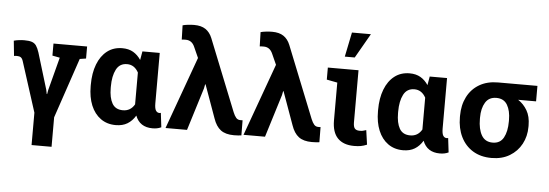

<svg xmlns="http://www.w3.org/2000/svg" viewBox="-58 -976 3901 1364"><g transform="rotate(5 1892.5 -293.5)"><path d="M203.1 203.6V-27.3L88.9 -383.8Q83 -403.3 72.8 -410.6Q62.5 -418 43.9 -418Q38.1 -418 34.4 -417.5Q30.8 -417 23.9 -416L12.7 -523.9Q29.3 -528.8 49.3 -531.2Q69.3 -533.7 86.9 -533.7Q121.1 -533.7 140.9 -527.1Q160.6 -520.5 172.4 -503.7Q184.1 -486.8 194.3 -455.6L272.9 -196.8L278.8 -167H281.7L287.1 -196.8L348.6 -432.1L295.4 -442.4V-528.3H535.2V-442.4L490.7 -435.5L345.7 -6.8V203.6Z M786.1 10.3Q723.6 10.3 678.5 -22.2Q633.3 -54.7 609.1 -113Q585 -171.4 585 -249.5V-259.8Q585 -343.3 609.1 -405.8Q633.3 -468.3 678.2 -503.2Q723.1 -538.1 786.1 -538.1Q831.5 -538.1 863.8 -519.3Q896 -500.5 918.9 -465.8L929.7 -527.8H1053.2V-168.5Q1053.2 -131.8 1062.5 -117.2Q1071.8 -102.5 1087.9 -102.5Q1094.2 -102.5 1098.1 -104.5L1110.4 -2.4Q1094.2 4.9 1079.3 7.6Q1064.5 10.3 1048.3 10.3Q957 10.3 926.3 -69.8Q902.8 -30.8 868.9 -10.3Q835 10.3 786.1 10.3ZM827.6 -99.1Q882.3 -99.1 910.6 -148.4V-375.5Q881.8 -428.2 829.6 -428.2Q776.4 -428.2 752.2 -381.6Q728 -335 728 -259.8V-249.5Q728 -179.7 751.2 -139.4Q774.4 -99.1 827.6 -99.1Z M1628.4 8.8Q1568.8 8.8 1534.7 -16.8Q1500.5 -42.5 1481.4 -98.6L1397 -333.5H1394L1388.2 -304.2L1293.9 0H1140.6L1327.1 -515.6L1292.5 -592.8Q1272.9 -637.2 1229.5 -637.2Q1220.7 -637.2 1214.4 -637Q1208 -636.7 1200.7 -635.7L1197.8 -737.3Q1212.4 -741.7 1236.1 -744.4Q1259.8 -747.1 1279.8 -747.1Q1330.6 -747.1 1361.3 -726.3Q1392.1 -705.6 1408.7 -665L1613.3 -153.3Q1623.5 -128.4 1635 -115.2Q1646.5 -102.1 1664.6 -102.1Q1669.9 -102.1 1673.6 -102.1Q1677.2 -102.1 1681.2 -102.5L1682.1 5.4Q1671.4 6.8 1658.2 7.8Q1645 8.8 1628.4 8.8Z M2184.6 8.8Q2125 8.8 2090.8 -16.8Q2056.6 -42.5 2037.6 -98.6L1953.1 -333.5H1950.2L1944.3 -304.2L1850.1 0H1696.8L1883.3 -515.6L1848.6 -592.8Q1829.1 -637.2 1785.6 -637.2Q1776.9 -637.2 1770.5 -637Q1764.2 -636.7 1756.8 -635.7L1753.9 -737.3Q1768.6 -741.7 1792.2 -744.4Q1815.9 -747.1 1835.9 -747.1Q1886.7 -747.1 1917.5 -726.3Q1948.2 -705.6 1964.8 -665L2169.4 -153.3Q2179.7 -128.4 2191.2 -115.2Q2202.6 -102.1 2220.7 -102.1Q2226.1 -102.1 2229.7 -102.1Q2233.4 -102.1 2237.3 -102.5L2238.3 5.4Q2227.5 6.8 2214.4 7.8Q2201.2 8.8 2184.6 8.8Z M2486.3 10.3Q2409.7 10.3 2368.9 -31.5Q2328.1 -73.2 2328.1 -158.7V-427.7L2252 -442.4V-528.3H2470.7V-156.7Q2470.7 -125 2481.4 -112.8Q2492.2 -100.6 2515.1 -100.6Q2529.3 -100.6 2537.6 -102.3Q2545.9 -104 2562.5 -109.4L2577.1 -6.8Q2554.2 2.9 2533.7 6.6Q2513.2 10.3 2486.3 10.3ZM2365.2 -616.2 2400.9 -791H2536.1L2436 -616.2Z M2835 10.3Q2772.5 10.3 2727.3 -22.2Q2682.1 -54.7 2658 -113Q2633.8 -171.4 2633.8 -249.5V-259.8Q2633.8 -343.3 2658 -405.8Q2682.1 -468.3 2727.1 -503.2Q2772 -538.1 2835 -538.1Q2880.4 -538.1 2912.6 -519.3Q2944.8 -500.5 2967.8 -465.8L2978.5 -527.8H3102.1V-168.5Q3102.1 -131.8 3111.3 -117.2Q3120.6 -102.5 3136.7 -102.5Q3143.1 -102.5 3147 -104.5L3159.2 -2.4Q3143.1 4.9 3128.2 7.6Q3113.3 10.3 3097.2 10.3Q3005.9 10.3 2975.1 -69.8Q2951.7 -30.8 2917.7 -10.3Q2883.8 10.3 2835 10.3ZM2876.5 -99.1Q2931.2 -99.1 2959.5 -148.4V-375.5Q2930.7 -428.2 2878.4 -428.2Q2825.2 -428.2 2801 -381.6Q2776.9 -335 2776.9 -259.8V-249.5Q2776.9 -179.7 2800 -139.4Q2823.2 -99.1 2876.5 -99.1Z M3465.8 10.3Q3388.2 10.3 3332.5 -23.9Q3276.9 -58.1 3247.1 -118.9Q3217.3 -179.7 3217.3 -258.8V-269Q3217.3 -345.2 3247.1 -403.8Q3276.9 -462.4 3332.8 -495.4Q3388.7 -528.3 3466.3 -528.3H3746.6V-418H3618.7Q3658.2 -392.6 3683.3 -349.6Q3708.5 -306.6 3708.5 -243.2V-232.9Q3708.5 -165.5 3679 -110.4Q3649.4 -55.2 3595 -22.5Q3540.5 10.3 3465.8 10.3ZM3464.4 -99.1Q3518.1 -99.1 3542.2 -143.1Q3566.4 -187 3566.4 -258.8V-269Q3566.4 -335 3542 -376.5Q3517.6 -418 3463.9 -418Q3410.6 -418 3385.3 -376.2Q3359.9 -334.5 3359.9 -269V-258.8Q3359.9 -186.5 3385 -142.8Q3410.2 -99.1 3464.4 -99.1Z"/></g></svg>

Font: Roboto Slab
Style: Bold
Weight: 700
Designer: Google
Version: Version 2.000; ttfautohint (v1.8.1.43-b0c9)